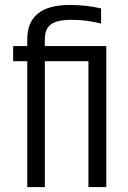

<svg xmlns="http://www.w3.org/2000/svg" viewBox="-20 -755 517 775"><path d="M409 -569V0H337V-508H161V0H90V-508H33V-569H90V-596Q90 -735 262 -735Q328 -735 388 -721V-660Q328 -675 269 -675Q210 -675 185.5 -656.5Q161 -638 161 -597V-569Z"/></svg>

Font: Khand
Style: Regular
Weight: 400
Designer: Devanagari: Sanchit Sawaria, Jyotish Sonowal; Latin: Satya Rajpurohit
Foundry: Indian Type Foundry
Version: Version 1.101;PS 1.0;hotconv 1.0.78;makeotf.lib2.5.61930; tt